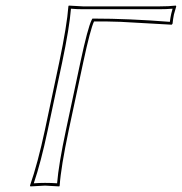

<svg xmlns="http://www.w3.org/2000/svg" viewBox="-20 -668 654 691"><path d="M279.8 -444.8 227.5 -200.2Q199.2 -66.4 194.8 0L193.4 2.9Q191.4 2.9 142.1 0Q142.1 0 89.4 2.9L87.9 0Q115.7 -79.6 141.6 -200.2L193.4 -444.8Q221.2 -577.6 226.1 -645L227.5 -647.9Q229.5 -647.9 279.3 -645H552.2Q588.4 -645 612.8 -647.9L614.3 -645Q614.3 -645 606 -616.2Q602.5 -599.1 601.1 -583L598.1 -579.1Q598.1 -579.1 414.6 -589.4Q362.3 -591.3 318.4 -590.8Q305.2 -563 279.8 -444.8ZM270 -447.3Q295.4 -565.9 309.6 -595.7L312.5 -601.1H318.4Q442.4 -601.1 591.3 -589.4Q593.3 -605.5 596.2 -618.2Q598.1 -626 601.1 -636.7Q578.6 -634.8 552.2 -634.8H279.3Q254.9 -634.8 235.4 -636.7Q230 -568.4 203.6 -442.9L151.4 -197.8Q127.4 -84.5 101.6 -8.3Q121.1 -9.8 142.1 -9.8Q167 -9.8 185.5 -8.3Q190.9 -75.7 217.8 -202.1Z"/></svg>

Font: Linux Biolinum Outline O
Style: Italic
Weight: 400
Italic angle: -12°
Designer: Philipp H. Poll
Foundry: Philipp H. Poll
Version: Version 0.6.2